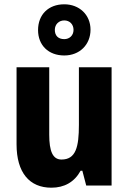

<svg xmlns="http://www.w3.org/2000/svg" viewBox="-20 -863 597 893"><path d="M279 -605C350 -605 401 -655 401 -725C401 -794 349 -843 279 -843C205 -843 157 -795 157 -723C157 -653 205 -605 279 -605ZM279 -681C250 -681 235 -698 235 -724C235 -750 254 -768 279 -768C304 -768 322 -750 322 -724C322 -698 303 -681 279 -681ZM499 -550H347V-282C347 -180 333 -121 266 -121C225 -121 209 -160 209 -237V-550H57V-192C57 -60 117 10 219 10C279 10 326 -16 355 -69H363L381 0H499Z"/></svg>

Font: Noto Sans Khmer Condensed ExtraBold
Style: Regular
Weight: 800
Width: 3
Designer: Danh Hong and the Monotype Design Team
Foundry: Monotype Imaging Inc.
Version: Version 2.004